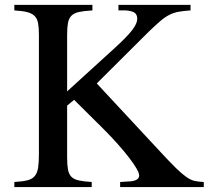

<svg xmlns="http://www.w3.org/2000/svg" viewBox="-20 -758 846 778"><path d="M460 -738.3H752V-715.8Q723.6 -713.9 704.1 -710.4Q684.6 -707 667 -698.2Q649.4 -689.5 630.4 -673.3Q611.3 -657.2 583 -629.9L372.1 -419.9L630.9 -141.6Q668.9 -100.6 692.9 -77.1Q716.8 -53.7 734.9 -41Q752.9 -28.3 768.6 -24.9Q784.2 -21.5 805.7 -20.5V0H466.8V-20.5L497.1 -22.5Q543.9 -23.4 543.9 -46.9Q543.9 -56.6 533.2 -75.2Q522.5 -93.8 503.4 -118.7Q484.4 -143.6 457.5 -173.8Q430.7 -204.1 398.4 -236.3L280.3 -353.5L252 -330.1V-120.1Q252 -89.8 255.4 -71.3Q258.8 -52.7 269 -42Q279.3 -31.2 299.3 -26.9Q319.3 -22.5 351.6 -20.5V0H38.1V-20.5Q71.3 -22.5 90.8 -27.3Q110.4 -32.2 120.6 -44.4Q130.9 -56.6 134.3 -77.6Q137.7 -98.6 137.7 -133.8V-616.2Q137.7 -645.5 134.3 -664.1Q130.9 -682.6 120.1 -693.4Q109.4 -704.1 89.8 -709Q70.3 -713.9 38.1 -715.8V-738.3H354.5V-715.8Q320.3 -713.9 300.3 -709.5Q280.3 -705.1 269.5 -694.3Q258.8 -683.6 255.4 -665Q252 -646.5 252 -616.2V-387.7L449.2 -567.4Q496.1 -610.4 516.1 -636.7Q536.1 -663.1 536.1 -681.6Q536.1 -698.2 525.9 -706.1Q515.6 -713.9 489.3 -715.8H460Z"/></svg>

Font: Jomolhari
Style: Regular
Weight: 400
Designer: Christopher J. Fynn
Foundry: Christopher  J.  Fynn (Karma Drubgy¸ Tenzin).
Version: Version 1.000